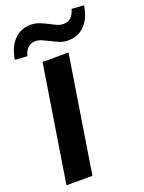

<svg xmlns="http://www.w3.org/2000/svg" viewBox="-171 -1011 820 1091"><g transform="rotate(-20 239.5 -466.0)"><path d="M35 0 147 -705H304L192 0ZM77 -765 3 -770Q11 -821 32 -856Q53 -891 84 -909Q115 -927 154 -927Q183 -927 209 -916.5Q235 -906 258 -894Q278 -883 296.5 -875Q315 -867 333 -867Q362 -867 379 -883.5Q396 -900 405 -932L479 -927Q467 -851 427 -810.5Q387 -770 328 -770Q298 -770 272.5 -781Q247 -792 224 -804Q204 -814 186 -822Q168 -830 149 -830Q121 -830 103.5 -814Q86 -798 77 -765Z"/></g></svg>

Font: Nunito Sans 11pt ExtraBold
Style: Italic
Weight: 800
Italic angle: -9°
Version: Version 3.101;gftools[0.9.27]